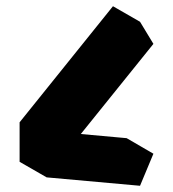

<svg xmlns="http://www.w3.org/2000/svg" viewBox="-20 -750 556 617"><path d="M130 -180V-307L430 -680L473 -609L208 -280L473 -256L430 -153ZM473 -256 208 -280 122 -330 387 -306ZM130 -307V-180L43 -230V-357ZM430 -680 130 -307 43 -357 343 -730Z"/></svg>

Font: Nabla
Style: Regular
Weight: 400
Designer: Arthur Reinders Folmer
Foundry: Typearture
Version: Version 1.002